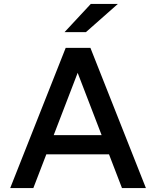

<svg xmlns="http://www.w3.org/2000/svg" viewBox="-20 -959 796 979"><path d="M582 -172H170V-270H582ZM724 0H602L357 -637H395L150 0H32L315 -715H441ZM581 -939 418 -795H309L443 -939Z"/></svg>

Font: Wix Madefor Display SemiBold
Style: Regular
Weight: 600
Designer: Dalton Maag Ltd
Foundry: Dalton Maag Ltd
Version: Version 3.100